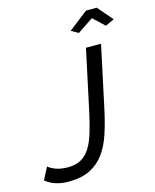

<svg xmlns="http://www.w3.org/2000/svg" viewBox="-173 -1006 896 1107"><g transform="rotate(-15 275.5 -452.5)"><path d="M333 -826 449 -916H513L590 -826L537 -802L470 -865L376 -802ZM98 11Q13 11 -39 -33L-1 -106Q14 -92 44 -81Q74 -70 115 -70Q162 -70 194 -88Q226 -106 248 -141.5Q270 -177 285.5 -229Q301 -281 316 -349L393 -709H483L406 -349Q389 -268 367.5 -201.5Q346 -135 312 -88Q278 -41 226.5 -15Q175 11 98 11Z"/></g></svg>

Font: PTCRaleway Medium
Style: Italic
Weight: 500
Italic angle: -12°
Designer: Matt McInerney, Pablo Impallari, Rodrigo Fuenzalida
Foundry: Matt McInerney, Pablo Impallari, Rodrigo Fuenzalida
Version: Version 3.000g; ttfautohint (v1.5) -l 8 -r 28 -G 28 -x 14 -D